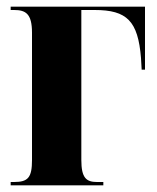

<svg xmlns="http://www.w3.org/2000/svg" viewBox="-20 -556 471 576"><path d="M12 0H290V-10H271C239 -10 224 -22 224 -76V-526H264C361 -526 394 -493 403 -382L405 -347H415V-536H12V-526H22C57 -526 76 -515 76 -458V-76C76 -23 64 -10 22 -10H12Z"/></svg>

Font: Noto Serif Display Condensed Extra
Style: Regular
Weight: 800
Width: 3
Designer: Monotype Design Team
Foundry: Monotype Imaging Inc.
Version: Version 1.900